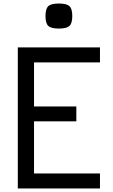

<svg xmlns="http://www.w3.org/2000/svg" viewBox="-20 -1069 640 1089"><path d="M81 0V-800H547V-715H107L173 -782V-401L107 -465H413V-381H107L173 -445V-20L108 -85H547V0ZM314 -907Q270 -907 254 -922Q238 -937 238 -978Q238 -1019 254 -1034Q270 -1049 314 -1049Q358 -1049 374 -1034Q390 -1019 390 -978Q390 -937 374 -922Q358 -907 314 -907Z"/></svg>

Font: Victor Mono SemiBold
Style: Regular
Weight: 600
Monospace: yes
Designer: Rune Bjørnerås
Version: Version 1.561;gftools[0.9.30]